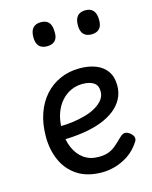

<svg xmlns="http://www.w3.org/2000/svg" viewBox="-121 -874 768 971"><g transform="rotate(-15 263.0 -388.0)"><path d="M293 19Q214 19 163 -15Q112 -49 87.5 -105Q63 -161 63 -228Q63 -295 81.5 -348.5Q100 -402 134 -440Q168 -478 214.5 -498.5Q261 -519 316 -519Q365 -519 401.5 -504.5Q438 -490 458.5 -460.5Q479 -431 479 -386Q479 -348 462.5 -317Q446 -286 416 -262.5Q386 -239 345 -223.5Q304 -208 253 -200Q202 -192 145 -191V-261Q178 -261 212.5 -265.5Q247 -270 279 -279Q311 -288 336 -302.5Q361 -317 375.5 -336Q390 -355 390 -379Q390 -411 368.5 -425Q347 -439 311 -439Q278 -439 249.5 -426Q221 -413 198.5 -387.5Q176 -362 163.5 -326Q151 -290 151 -244Q151 -189 168.5 -148Q186 -107 218 -84Q250 -61 295 -61Q325 -61 346 -68.5Q367 -76 385.5 -91.5Q404 -107 426 -129Q441 -144 453.5 -144Q466 -144 480 -133Q494 -122 497 -109.5Q500 -97 490 -84Q465 -46 431 -23.5Q397 -1 361.5 9Q326 19 293 19ZM188 -669Q160 -669 146 -684.5Q132 -700 132 -731Q132 -763 146 -779Q160 -795 188 -795Q216 -795 229.5 -779Q243 -763 243 -731Q245 -700 230.5 -684.5Q216 -669 188 -669ZM421 -669Q393 -669 379 -684.5Q365 -700 365 -731Q365 -763 379 -779Q393 -795 421 -795Q448 -795 462 -779Q476 -763 476 -731Q477 -700 462.5 -684.5Q448 -669 421 -669Z"/></g></svg>

Font: Playwrite BR
Style: Regular
Weight: 400
Designer: Veronika Burian, José Scaglione
Foundry: TypeTogether
Version: Version 1.002